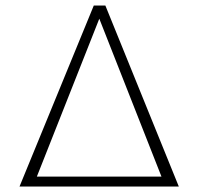

<svg xmlns="http://www.w3.org/2000/svg" viewBox="-20 -678 721 698"><path d="M363 -658 630 0H51L321 -658ZM114 -36H567L341 -610Z"/></svg>

Font: EauTestText Light
Style: Regular
Weight: 300
Designer: Christian Thalmann (Catharsis Fonts)
Version: Version 0.001;PS 000.001;hotconv 1.0.88;makeotf.lib2.5.64775